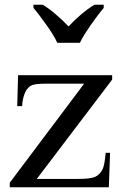

<svg xmlns="http://www.w3.org/2000/svg" viewBox="-20 -786 507 806"><path d="M442.1 -144.6 436.9 0H21V-19L333.3 -434.9H178.5Q129.7 -434.9 114.4 -428.5Q99 -422.1 88.2 -403.6Q74.9 -377.9 72.8 -340.5H52.3L55.9 -470.3H450.8V-451.8L134.4 -34.9H306.2Q360 -34.9 379.2 -43.6Q398.5 -52.3 410.3 -74.9Q419 -91.3 423.6 -144.6ZM120.5 -766.2H159.5Q173.8 -757.4 188.2 -746.7Q202.6 -735.9 216.4 -723.8Q230.3 -711.8 243.3 -699.5Q256.4 -687.2 267.7 -674.9Q279 -687.2 291.8 -699.5Q304.6 -711.8 318.7 -723.8Q332.8 -735.9 347.4 -746.7Q362.1 -757.4 376.4 -766.2H415.4V-752.8Q403.6 -739 389.5 -720.3Q375.4 -701.5 361.5 -681.8Q347.7 -662.1 335.4 -642.6Q323.1 -623.1 315.4 -606.2H220.5Q212.8 -623.1 200.8 -642.6Q188.7 -662.1 174.6 -681.8Q160.5 -701.5 146.4 -720.3Q132.3 -739 120.5 -752.8Z"/></svg>

Font: MM Jasmine
Style: Regular
Weight: 400
Designer: Khon Soe Zaw Thu
Version: Version 1.00 July 11, 2016, initial release